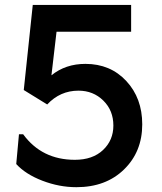

<svg xmlns="http://www.w3.org/2000/svg" viewBox="-20 -768 672 798"><path d="M335 -502.5Q438.8 -502.5 505 -431.2Q571.2 -360 571.2 -251.2Q571.2 -137.5 495.6 -63.8Q420 10 297.5 10Q226.2 10 156.2 -16.9Q86.2 -43.8 47.5 -86.2L58.8 -210H76.2Q153.8 -103.8 291.2 -103.8Q365 -103.8 408.1 -144.4Q451.2 -185 451.2 -246.2Q451.2 -308.8 409.4 -350Q367.5 -391.2 306.2 -391.2Q230 -391.2 176.2 -333.8L78.8 -393.8L116.2 -747.5H525V-636.2H215L193.8 -455Q252.5 -502.5 335 -502.5Z"/></svg>

Font: Now Medium
Style: Regular
Weight: 500
Designer: Alfredo Marco Pradil
Foundry: Alfredo Marco Pradil
Version: Version 1.002;PS 001.002;hotconv 1.0.88;makeotf.lib2.5.64775